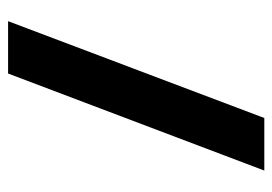

<svg xmlns="http://www.w3.org/2000/svg" viewBox="-122 -568 690 487"><g transform="rotate(90 223.5 -325.0)"><path d="M279.8 -649.9H413.1L167 0H34.2Z"/></g></svg>

Font: Overused Grotesk SemiBold
Style: Regular
Weight: 600
Version: Version 0.002